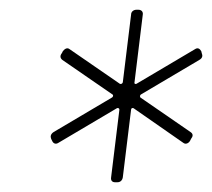

<svg xmlns="http://www.w3.org/2000/svg" viewBox="-20 -767 435 394"><path d="M216 -393H221C227 -393 231 -397 232 -403L249 -542C249 -545 252 -546 254 -545L356 -474C361 -470 367 -473 370 -478L372 -482C376 -487 377 -492 371 -496L268 -567C267 -568 267 -572 269 -573L389 -644C396 -648 396 -653 394 -658L393 -662C390 -667 386 -670 380 -666L260 -595C258 -594 255 -595 256 -598L273 -737C274 -743 270 -747 264 -747H260C254 -747 249 -743 249 -737L232 -598C231 -595 228 -594 226 -595L123 -666C118 -670 113 -667 109 -662L107 -658C103 -653 103 -648 108 -644L211 -573C213 -572 212 -568 210 -567L90 -496C84 -492 83 -487 85 -482L87 -478C89 -473 94 -470 100 -474L220 -545C222 -546 225 -545 225 -542L208 -403C207 -397 210 -393 216 -393Z"/></svg>

Font: Barlow Condensed Thin
Style: Italic
Weight: 250
Width: 3
Italic angle: -7°
Designer: Jeremy Tribby
Foundry: Tribby Type
Version: Version 1.422;hotconv 1.0.109;makeotfexe 2.5.65596